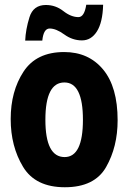

<svg xmlns="http://www.w3.org/2000/svg" viewBox="-20 -779 540 808"><path d="M158 -608Q163 -659 189 -659Q216 -659 250.5 -634Q285 -609 325 -609Q364 -609 388 -647Q412 -685 414 -759H343Q335 -707 310 -707Q279 -707 246.5 -732.5Q214 -758 173 -758Q120 -758 104 -706.5Q88 -655 86 -608ZM475 -273Q475 -413 414 -486.5Q353 -560 250 -560Q133 -560 79 -477.5Q25 -395 25 -278Q25 -163 77 -77Q129 9 253 9Q378 9 426.5 -76Q475 -161 475 -273ZM171 -275Q171 -432 251 -432Q329 -432 329 -275Q329 -118 252 -118Q171 -118 171 -275Z"/></svg>

Font: Noto Sans Mono UI Condensed ExtraBold
Style: Regular
Weight: 800
Width: 3
Designer: Monotype Design team
Foundry: Monotype Imaging Inc.
Version: 1.000